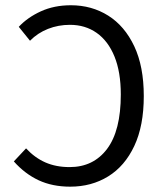

<svg xmlns="http://www.w3.org/2000/svg" viewBox="-20 -688 611 720"><path d="M243.1 12Q176.3 12 124.7 -12.1Q73.1 -36.3 31.9 -82.7L77.7 -131.6Q110.5 -96.3 150.4 -78.8Q190.3 -61.4 241.1 -61.4Q330.4 -61.4 381.7 -129.8Q433 -198.2 433 -333.6Q433 -418 409.2 -476.3Q385.4 -534.5 342.5 -564.7Q299.7 -594.9 242.1 -594.9Q198.6 -594.9 160 -579.7Q121.4 -564.5 92.5 -535.2L50.4 -587.4Q83.1 -622.6 133.2 -645.5Q183.2 -668.3 245.8 -668.3Q323.9 -668.3 385.8 -629.4Q447.6 -590.5 483.4 -514.7Q519.2 -438.9 519.2 -327.6Q519.2 -216.3 483.6 -140.6Q447.9 -64.8 385.5 -26.4Q323.2 12 243.1 12Z"/></svg>

Font: SourceSans3VF
Style: Regular
Weight: 200
Designer: Paul D. Hunt
Foundry: Adobe
Version: Version 3.052;hotconv 1.1.0;makeotfexe 2.6.0